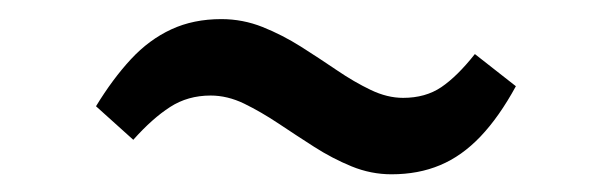

<svg xmlns="http://www.w3.org/2000/svg" viewBox="-20 -386 655 206"><path d="M400 -199Q378 -199 357.2 -207.5Q336.5 -216 317 -228.5Q297.5 -241 278.8 -253.5Q260 -266 242 -274.8Q224 -283.5 206 -283.5Q181.5 -283.5 162.5 -271.2Q143.5 -259 123 -236L83 -272Q101 -301.5 120.5 -322.5Q140 -343.5 163.8 -354.5Q187.5 -365.5 217.5 -365.5Q240.5 -365.5 261.8 -357Q283 -348.5 302.8 -336Q322.5 -323.5 341.2 -310.8Q360 -298 377.8 -289.5Q395.5 -281 412.5 -281Q436.5 -281 453.5 -292.5Q470.5 -304 489.5 -328L533.5 -293.5Q515.5 -260.5 495.5 -239.5Q475.5 -218.5 452.2 -208.8Q429 -199 400 -199Z"/></svg>

Font: Merriweather Medium
Style: Italic
Weight: 500
Italic angle: -7.8°
Version: Version 2.101